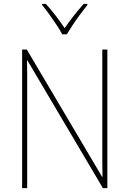

<svg xmlns="http://www.w3.org/2000/svg" viewBox="-20 -969 667 989"><path d="M533 0H510L121 -658H119Q120 -623 120 -591Q120 -559 120 -519V0H94V-714H118L506 -58H508Q507 -95 507 -132.5Q507 -170 507 -200V-714H533ZM301 -792Q289 -814 270.5 -842Q252 -870 232.5 -897Q213 -924 197 -943V-949H216Q241 -922 267 -888Q293 -854 313 -824Q356 -887 411 -949H430V-943Q413 -922 393 -895Q373 -868 355 -841Q337 -814 324 -792Z"/></svg>

Font: Noto Sans Kannada SemiCondensed Thin
Style: Regular
Weight: 100
Width: 4
Designer: Jelle Bosma - Monotype Design Team
Foundry: Monotype Imaging Inc.
Version: Version 2.005; ttfautohint (v1.8.4.7-5d5b)